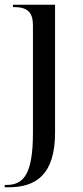

<svg xmlns="http://www.w3.org/2000/svg" viewBox="-32 -556 352 816"><path d="M-12 240H4C120 240 202 187 202 8V-536H23V-526H26C85 -526 108 -504 108 -448V9C108 187 67 230 -5 230H-12Z"/></svg>

Font: Noto Serif Display
Style: Regular
Weight: 400
Designer: Monotype Design Team
Foundry: Monotype Imaging Inc.
Version: Version 2.009